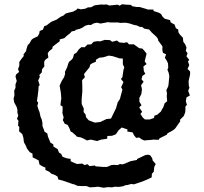

<svg xmlns="http://www.w3.org/2000/svg" viewBox="-20 -731 963 905"><path d="M497 -625 491 -627 476 -624 454 -620 437 -624 422 -621 408 -613 397 -614 382 -610 369 -601 356 -595 336 -590 334 -586 318 -583 309 -573 297 -564 283 -551 261 -545 262 -537 228 -511 227 -502 212 -490 205 -480 208 -460 192 -448 188 -438 189 -418 178 -404 177 -390 165 -377 168 -369 160 -352 167 -330 162 -324 161 -306 157 -274 154 -255 160 -247 156 -232 163 -210 166 -204 171 -181 177 -167 180 -152V-137L186 -122L190 -110L203 -102L206 -87L214 -68L218 -58L231 -51L232 -40L252 -28L258 -12L268 -6L275 8L294 15L313 18V29L326 35L343 42L368 40L378 47L393 43L402 52L428 49L430 53L468 56H484L505 47L516 46L535 47L546 42L556 44L569 40L592 30L599 28L625 23L627 18L665 0L678 -2L688 1L697 14L700 26L714 42L707 56L705 78L696 88L695 105L672 116L650 125L638 129L611 138L599 136L581 141L571 142L560 147L540 150L522 149L508 152L488 151L469 154L442 149L425 151L403 152L388 146H374H365L345 145L330 138L324 137L287 124L275 120L255 115L251 101L239 94L221 87L213 79L194 70V59L178 52L166 44L162 25L145 16L134 11L133 -7L120 -14L107 -31L102 -44L93 -60L92 -67L90 -83L85 -99L70 -112L71 -133L65 -139L67 -162L60 -171L66 -186L62 -200V-215L58 -228L47 -248L44 -266L48 -281L47 -304L53 -317V-334L59 -349L53 -370L56 -380L70 -392L65 -405L71 -421V-439L83 -456L92 -467L91 -475L103 -490L105 -501L111 -519L118 -525L129 -544L137 -550L158 -560L165 -573L167 -585L182 -591L189 -608L199 -611L221 -628L233 -633L246 -638L263 -650L270 -654L278 -657L289 -667L306 -672L324 -676L339 -684L346 -691L361 -687L382 -690L394 -696L410 -697L426 -706L434 -707L458 -710L466 -709L483 -710L495 -705L535 -709L544 -704L555 -711L575 -709L598 -708L602 -702L624 -698H638L655 -693L672 -688L675 -686H703L704 -679L729 -671L739 -665L746 -653L756 -643L782 -636L784 -626L803 -615L809 -598L820 -592L821 -579L828 -568L842 -553L844 -534L853 -522L859 -507L856 -491L864 -480L859 -465L872 -449L866 -441L872 -424L864 -406L876 -394V-380L869 -349L870 -326L873 -318L867 -303L875 -281L859 -272L856 -254L861 -237L854 -229V-215L853 -201L846 -184L828 -166L830 -160L816 -140L807 -127L801 -121L789 -113L770 -103L766 -96L732 -79L728 -72L702 -73L697 -72L660 -69L648 -74L636 -83L622 -81L612 -93L605 -107L580 -111L581 -121L554 -130L539 -117L533 -108L526 -98L508 -91L486 -90L485 -77L457 -73L442 -68L439 -66L408 -73L390 -69L371 -79L362 -83L342 -87L337 -93L320 -108L313 -111L307 -127L299 -142L285 -148L276 -165L280 -177L274 -199L275 -207V-229L265 -235L267 -255L269 -266L267 -293L261 -327L268 -343L273 -353L282 -367L287 -383L286 -392L297 -415L301 -429L305 -439L319 -451L324 -458L329 -476L340 -482L352 -499L364 -509L379 -508L392 -521L410 -522L421 -534L439 -537L452 -536L474 -543L498 -542L509 -534L531 -540L543 -531L564 -529L579 -532L588 -522H611L636 -504L651 -502L661 -491L671 -478L662 -442L671 -429L656 -418L658 -396L665 -383L651 -373L647 -357L657 -346L645 -329L649 -311L648 -300L646 -287L637 -270V-252L647 -235L636 -225L650 -204L642 -194L653 -177L663 -168H686L706 -175L708 -186L721 -190L739 -206L742 -213L750 -226L756 -244L768 -254L766 -276L767 -293L764 -306L773 -324L775 -339L778 -372L775 -388L769 -403L773 -410L772 -432L766 -445L757 -459L763 -475L748 -482L745 -497L746 -511L741 -519L725 -541V-547L717 -558L695 -578L683 -592L660 -596L650 -604H640L625 -611L610 -614L592 -620L578 -623L571 -624L545 -623L538 -625ZM453 -156 482 -170 503 -172 508 -182 527 -221 535 -249 545 -264 554 -297 557 -309 551 -320 562 -344 550 -359 557 -367 562 -402 566 -413 559 -428V-455L543 -456L512 -466L493 -469L467 -461L448 -459L432 -449V-440L415 -433L405 -426L402 -414L376 -382L380 -367L367 -353L368 -323V-299L365 -265V-241L375 -219L374 -203L383 -192L386 -178L398 -164L427 -153Z"/></svg>

Font: Winky Rough
Style: Regular
Weight: 400
Designer: Simon Atzbach
Foundry: typofactur
Version: Version 1.206